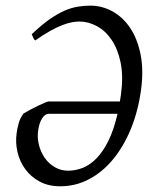

<svg xmlns="http://www.w3.org/2000/svg" viewBox="-20 -650 564 685"><path d="M223.1 -41Q250 -41 276.1 -51.5Q302.2 -62 325.4 -86.2Q348.6 -110.4 367.4 -148.9Q386.2 -187.5 399.4 -244.1H153.8Q141.1 -244.1 130.6 -228.3Q120.1 -212.4 116.2 -185.1Q112.3 -158.7 118.9 -132.8Q125.5 -106.9 139.9 -86.4Q154.3 -65.9 175.8 -53.5Q197.3 -41 223.1 -41ZM483.4 -331.1Q473.1 -253.9 447 -190.4Q420.9 -127 383.1 -81.3Q345.2 -35.6 297.4 -10.5Q249.5 14.6 195.3 14.6Q152.3 14.6 121.1 -2.4Q89.8 -19.5 70.1 -46.6Q50.3 -73.7 42.5 -107.2Q34.7 -140.6 39.1 -172.9Q41 -189.9 46.6 -210Q52.2 -230 64 -245.1Q75.2 -252 89.6 -259.5Q104 -267.1 117.2 -273.4Q130.4 -279.8 140.6 -283.9Q150.9 -288.1 153.8 -288.1H407.7L411.6 -313Q420.4 -377.9 410.4 -426.5Q400.4 -475.1 378.2 -507.8Q356 -540.5 325.4 -556.9Q294.9 -573.2 263.7 -573.2Q252 -573.2 236.8 -570.6Q221.7 -567.9 202.1 -560.3Q182.6 -552.7 158.9 -539.6Q135.3 -526.4 106 -505.9Q103.5 -506.8 101.6 -510Q99.6 -513.2 98.1 -516.6Q96.7 -520 95.2 -523.2Q93.8 -526.4 93.3 -527.8Q127.4 -560.5 156 -580.6Q184.6 -600.6 209.7 -611.6Q234.9 -622.6 257.6 -626.2Q280.3 -629.9 302.2 -629.9Q343.3 -629.9 380.4 -609.9Q417.5 -589.8 443.6 -551.5Q469.7 -513.2 481.2 -457.5Q492.7 -401.9 483.4 -331.1Z"/></svg>

Font: Gentium Plus Am
Style: Italic
Weight: 400
Italic angle: -8°
Designer: J. Victor Gaultney, Annie Olsen, Iska Routamaa, Becca Hirsbrunner
Foundry: SIL International
Version: Version 5.000